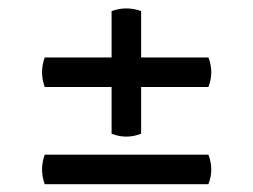

<svg xmlns="http://www.w3.org/2000/svg" viewBox="-20 -566 617 468"><path d="M252 -354H89Q76 -390 89 -426H252V-539Q288 -552 324 -539V-426H488Q502 -390 488 -354H324V-240Q288 -226 252 -240ZM89 -189H488Q502 -153 488 -117H89Q76 -153 89 -189Z"/></svg>

Font: Arima Koshi Bold
Style: Regular
Weight: 700
Designer: Joana Correia and Natanael Gama
Foundry: NDISCOVER
Version: Version 1.019;PS 001.019;hotconv 1.0.88;makeotf.lib2.5.64775